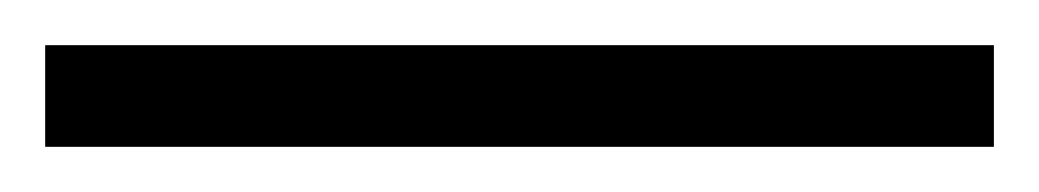

<svg xmlns="http://www.w3.org/2000/svg" viewBox="-22 69 460 85"><path d="M418 134H-2V89H418Z"/></svg>

Font: Noto Sans Georgian SemiCondensed Light
Style: Regular
Weight: 300
Width: 4
Designer: Monotype Design Team, Akaki Razmadze
Foundry: Google LLC
Version: Version 2.005; ttfautohint (v1.8.4.7-5d5b)